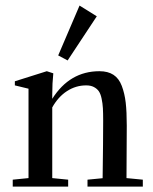

<svg xmlns="http://www.w3.org/2000/svg" viewBox="-20 -687 563 707"><path d="M229 -464.4 194.3 -482.9 272.9 -666.5 336.4 -627ZM26.9 0V-25.4L85 -31.2V-360.4L34.7 -372.6V-387.7L152.3 -424.8L176.3 -417Q172.4 -380.4 172.4 -340.3V-323.2Q236.8 -424.8 346.2 -424.8Q377.4 -424.8 397.7 -411.6Q418 -398.4 428.5 -370.6Q439 -342.8 442.9 -309.1Q446.8 -275.4 446.8 -224.6Q446.8 -158.2 445.8 -31.2L505.9 -25.4V0H302.2V-25.4L357.9 -30.8Q359.9 -170.4 359.9 -242.7Q359.9 -270.5 358.9 -288.3Q357.9 -306.2 354.2 -323.7Q350.6 -341.3 343.8 -351.1Q336.9 -360.8 325.4 -366.7Q314 -372.6 297.4 -372.6Q259.3 -372.6 226.8 -351.6Q194.3 -330.6 172.4 -291.5V-31.2L231 -25.4V0Z"/></svg>

Font: Elstob 18pt Medium
Style: Regular
Weight: 500
Designer: Peter S. Baker
Version: Version 1.015